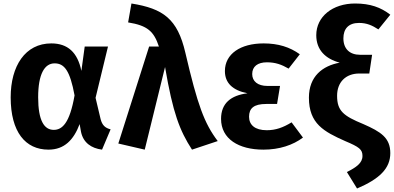

<svg xmlns="http://www.w3.org/2000/svg" viewBox="-20 -838 2250 1097"><path d="M273 -590C124 -590 41 -461 41 -282C41 -84 125 17 257 17C348 17 401 -39 435 -129L443 -84C456 -23 501 9 563 17L612 -99C580 -107 564 -123 555 -157L526 -279L597 -572H464L445 -433C423 -539 367 -590 273 -590ZM292 -476C348 -476 380 -434 406 -293C378 -133 335 -96 287 -96C233 -96 198 -148 198 -282C198 -414 234 -476 292 -476Z M731 -818 712 -710C823 -692 859 -659 888 -572H832L656 -18L807 17L923 -455C968 -192 1006 -93 1077 17L1224 -32C1147 -134 1109 -237 1039 -537C994 -731 912 -789 731 -818Z M1486 -590C1354 -590 1265 -530 1265 -432C1265 -365 1308 -322 1394 -305C1298 -293 1243 -247 1243 -159C1243 -44 1344 17 1485 17C1576 17 1654 -9 1711 -52L1646 -139C1597 -109 1555 -94 1504 -94C1436 -94 1403 -125 1403 -171C1403 -219 1430 -244 1501 -244H1563L1580 -347H1508C1452 -347 1421 -374 1421 -415C1421 -458 1452 -482 1505 -482C1554 -482 1589 -469 1629 -446L1693 -528C1636 -569 1570 -590 1486 -590Z M2009 -818C1880 -818 1787 -743 1787 -637C1787 -553 1839 -502 1921 -480C1823 -462 1745 -402 1745 -280C1745 -131 1831 -86 1952 -32C2033 2 2051 16 2051 53C2051 94 2015 118 1962 145L2020 239C2149 184 2210 124 2210 37C2210 -51 2156 -85 2056 -129C1941 -176 1906 -205 1906 -291C1906 -368 1955 -418 2033 -418H2090L2106 -525H2037C1978 -525 1942 -559 1942 -619C1942 -673 1971 -707 2031 -707C2076 -707 2106 -693 2142 -670L2210 -754C2156 -796 2095 -818 2009 -818Z"/></svg>

Font: Glow Sans SC Normal
Style: Bold
Weight: 700
Designer: Ryoko NISHIZUKA (kana, bopomofo & ideographs); Paul D. Hunt (Latin, Greek & Cyrillic); Sandoll Communications, Soo-young
Version: Version 0.93